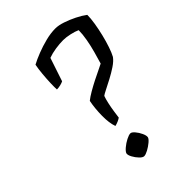

<svg xmlns="http://www.w3.org/2000/svg" viewBox="-227 -877 975 975"><g transform="rotate(-45 260.5 -389.0)"><path d="M223 -212Q211 -245 211.5 -296.5Q212 -348 221 -394Q237 -407 262 -421.5Q287 -436 313.5 -449.5Q340 -463 361.5 -473Q383 -483 394 -489Q402 -516 412 -551.5Q422 -587 428.5 -623.5Q435 -660 435 -688Q418 -696 391 -702Q364 -708 343 -708Q318 -708 288 -703.5Q258 -699 234 -690L192 -564Q185 -560 171 -556.5Q157 -553 144 -553Q143 -569 144 -598.5Q145 -628 148 -661Q151 -694 156 -719Q180 -732 214.5 -745.5Q249 -759 286.5 -768.5Q324 -778 357 -778Q380 -778 410 -768Q440 -758 470 -743Q500 -728 521 -712Q521 -687 515.5 -653Q510 -619 501.5 -584Q493 -549 482.5 -518Q472 -487 462 -469Q449 -451 423.5 -434Q398 -417 369.5 -402Q341 -387 319 -376Q297 -365 291 -360Q285 -344 279.5 -319Q274 -294 270.5 -269.5Q267 -245 265 -230Q258 -225 247 -220Q236 -215 223 -212ZM218 0Q208 0 194.5 -14Q181 -28 171.5 -45.5Q162 -63 164 -74Q167 -84 183.5 -98Q200 -112 219.5 -122Q239 -132 250 -132Q259 -132 271.5 -117.5Q284 -103 292.5 -84.5Q301 -66 299 -55Q297 -46 281.5 -33Q266 -20 247.5 -10Q229 0 218 0Z"/></g></svg>

Font: Texturina Light
Style: Italic
Weight: 300
Italic angle: -11°
Designer: Guillermo Torres Carreño
Foundry: Omnibus-Type
Version: Version 1.002; ttfautohint (v1.8.3)